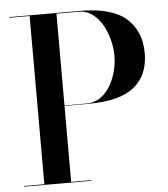

<svg xmlns="http://www.w3.org/2000/svg" viewBox="-53 -798 740 846"><g transform="rotate(-5 317.0 -375.0)"><path d="M19.2 -3H109.2V-747H19.2V-750H333.8Q472.5 -750 536.4 -693.8Q600.2 -637.5 600.2 -540Q600.2 -442.5 536.4 -390.8Q472.5 -339 333.8 -339H227.8V-3H317.8V0H19.2ZM325.8 -747H227.8V-341H325.8Q360.2 -341 386.5 -359.2Q412.8 -377.5 430.5 -407.1Q448.2 -436.8 457.2 -471.7Q466.2 -506.6 466.2 -540Q466.2 -573.4 457.2 -609.5Q448.2 -645.6 430.5 -676.9Q412.8 -708.1 386.5 -727.6Q360.2 -747 325.8 -747Z"/></g></svg>

Font: Bodoni* 72 Medium
Style: Regular
Weight: 500
Version: Version 1.002; ttfautohint (v0.97) -l 8 -r 50 -G 200 -x 14 -